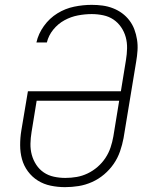

<svg xmlns="http://www.w3.org/2000/svg" viewBox="-20 -763 640 791"><path d="M248 8Q218 8 189 2Q160 -4 136 -19Q112 -34 95 -57Q78 -80 70.5 -107.5Q63 -135 63 -165.5Q63 -196 68 -226L95 -387H478L499 -516Q503 -540 503.5 -564Q504 -588 498 -610Q492 -632 479 -651Q466 -670 447.5 -682.5Q429 -695 405.5 -700Q382 -705 358 -705Q330 -705 301 -699.5Q272 -694 245.5 -679.5Q219 -665 199.5 -641Q180 -617 173 -588H130Q138 -624 161 -656Q184 -688 216.5 -708Q249 -728 285.5 -735.5Q322 -743 358 -743Q381 -743 403 -740Q425 -737 445.5 -729Q466 -721 483 -708.5Q500 -696 513 -679Q526 -662 533.5 -642Q541 -622 544.5 -600Q548 -578 546.5 -555Q545 -532 541 -509L489 -194Q484 -167 474.5 -139.5Q465 -112 448.5 -88Q432 -64 409 -44.5Q386 -25 359 -13Q332 -1 304 3.5Q276 8 248 8ZM249 -30Q249 -30 249 -30Q249 -30 249 -30Q273 -30 296 -34Q319 -38 341 -48.5Q363 -59 382 -75.5Q401 -92 414.5 -112.5Q428 -133 435.5 -155.5Q443 -178 447 -201L471 -348H131L110 -219Q106 -195 105.5 -171Q105 -147 111 -125Q117 -103 129.5 -84Q142 -65 160.5 -52.5Q179 -40 202 -35Q225 -30 249 -30Z"/></svg>

Font: Iosevka Curly XLtExObl
Style: Regular
Weight: 200
Width: 7
Italic angle: -9°
Monospace: yes
Designer: Belleve Invis
Foundry: Belleve Invis
Version: Version 11.0.1; ttfautohint (v1.8.3)